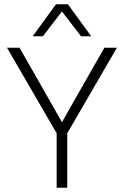

<svg xmlns="http://www.w3.org/2000/svg" viewBox="-20 -885 584 905"><path d="M531 -660 297 -257V0H247V-257L13 -660H72L201 -434L272 -309L343 -434L472 -660ZM410 -714H362L272 -831L182 -714H134L244 -865H300Z"/></svg>

Font: Work Sans Light
Style: Regular
Weight: 300
Designer: Wei Huang
Foundry: Wei Huang
Version: Version 2.012; ttfautohint (v1.8.3)